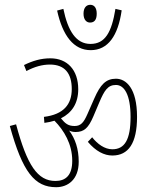

<svg xmlns="http://www.w3.org/2000/svg" viewBox="-20 -875 636 800"><path d="M328 -818C328 -792 341 -781 355 -781C372 -781 383 -791 383 -818C383 -842 373 -855 356 -855C340 -855 328 -843 328 -818ZM487 -832 461 -838C445 -740 418 -692 357 -692C297 -692 263 -746 244 -838L218 -831C241 -726 287 -666 358 -666C430 -666 472 -726 487 -832ZM308 -201C308 -255 293 -298 268 -331C276 -327 285 -325 295 -325C330 -325 348 -341 369 -390L394 -449C415 -498 429 -521 463 -521C498 -521 524 -480 524 -388C524 -292 499 -253 448 -253C416 -253 386 -275 364 -303L346 -284C379 -245 414 -227 448 -227C515 -227 551 -278 551 -388C551 -508 505 -547 463 -547C421 -547 398 -522 373 -465L344 -399C329 -365 317 -350 291 -350C264 -350 252 -360 234 -382C280 -405 306 -445 306 -503C306 -584 260 -632 190 -632C151 -632 117 -622 80 -604L90 -579C124 -597 156 -606 188 -606C250 -606 279 -569 279 -504C279 -440 245 -398 163 -388L165 -363C180 -365 194 -368 207 -372C247 -331 281 -275 281 -205C281 -145 254 -121 211 -121C137 -121 93 -185 47 -357L21 -350C74 -157 125 -95 214 -95C262 -95 308 -126 308 -201Z"/></svg>

Font: Noto Sans Devanagari UI ExtraCondensed Thin
Style: Regular
Weight: 100
Width: 2
Designer: Jelle Bosma - Monotype Design Team
Foundry: Monotype Imaging Inc.
Version: Version 2.004